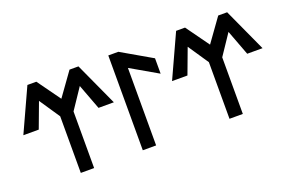

<svg xmlns="http://www.w3.org/2000/svg" viewBox="-92 -1039 2048 1362"><g transform="rotate(-20 932.0 -358.0)"><path d="M179.2 -715.3H246.6L372.1 -541L497.1 -715.3H564.5L713.4 -390.1H597.7L525.9 -581.1L422.4 -426.8V0.5H321.8V-426.8L217.8 -581.1L146.5 -390.1H30.3Z M865.7 -715.8 1094.7 -583.5V-467.3L890.6 -585V0H790V-715.8Z M1301.8 -715.3H1369.1L1494.6 -541L1619.6 -715.3H1687L1835.9 -390.1H1720.2L1648.4 -581.1L1544.9 -426.8V0.5H1444.3V-426.8L1340.3 -581.1L1269 -390.1H1152.8Z"/></g></svg>

Font: Kultigin
Style: Regular
Weight: 400
Designer: facebook.com/biligbitig
Foundry: facebook.com/biligbitig
Version: Version 1.0